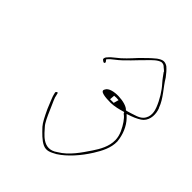

<svg xmlns="http://www.w3.org/2000/svg" viewBox="-193 -795 893 893"><g transform="rotate(45 253.5 -348.0)"><path d="M155 -498C154 -492 156 -491 165 -485C169 -483 172 -484 173 -486C177 -491 170 -497 166 -502C173 -512 184 -521 196 -530C231 -556 272 -604 306 -637C318 -649 337 -670 357 -675H361C369 -675 373 -672 378 -669V-668C384 -663 391 -658 397 -652L396 -651L412 -629C417 -622 423 -615 429 -608C452 -583 475 -546 489 -510C495 -495 506 -460 481 -433C466 -417 439 -412 426 -407C415 -404 404 -400 402 -400H398C378 -426 277 -433 261 -399V-398H260V-397C248 -377 292 -374 324 -374C347 -374 377 -382 397 -388H399L401 -383L404 -380C413 -374 422 -363 429 -353C443 -332 462 -300 462 -267C463 -226 441 -188 421 -158C392 -115 359 -65 311 -37C250 8 206 -58 186 -79C174 -92 162 -118 147 -153C132 -188 122 -207 121 -218L118 -230C117 -238 106 -231 107 -225L110 -213C111 -206 121 -183 136 -146C153 -110 165 -86 178 -71C199 -49 221 -25 245 -14C270 -3 288 -13 314 -27C358 -55 400 -103 432 -154C453 -188 474 -226 473 -269C469 -310 453 -349 427 -376L413 -390L436 -398C456 -405 479 -417 488 -426C512 -450 511 -488 500 -516L499 -517C483 -562 447 -596 422 -638C411 -653 399 -667 386 -678C366 -690 354 -688 331 -672C309 -654 289 -635 266 -611C245 -588 217 -557 192 -539C180 -530 169 -520 162 -511L160 -509C160 -509 156 -504 155 -498ZM312 -409H315C322 -410 330 -410 338 -409H341L334 -384H310ZM310 -37H311ZM473 -269Z"/></g></svg>

Font: Stray Cat
Style: HlObl
Weight: 100
Version: Version 1.0